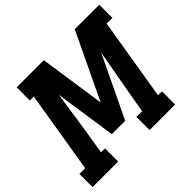

<svg xmlns="http://www.w3.org/2000/svg" viewBox="-188 -935 1136 1136"><g transform="rotate(-45 379.5 -367.5)"><path d="M-16 0V-110H32L117 -625H84V-735H311L372 -320L570 -735H775V-625H727L642 -110H675V0H461V-110H509L515 -147Q531 -242 548.5 -337Q566 -432 583 -527L398 -141H286L229 -527Q215 -432 201 -337Q187 -242 171 -147L165 -110H198V0Z"/></g></svg>

Font: Iosevka Etoile XBdObl
Style: Regular
Weight: 800
Italic angle: -9°
Designer: Belleve Invis
Foundry: Belleve Invis
Version: Version 15.5.2; ttfautohint (v1.8.4)